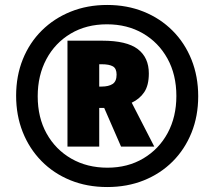

<svg xmlns="http://www.w3.org/2000/svg" viewBox="-20 -744 864 774"><path d="M412 10Q331 10 263.5 -17.5Q196 -45 147 -95Q98 -145 71.5 -212Q45 -279 45 -358Q45 -438 72 -505Q99 -572 148.5 -621Q198 -670 265 -697Q332 -724 412 -724Q492 -724 559 -697Q626 -670 675.5 -620.5Q725 -571 752 -503.5Q779 -436 779 -356Q779 -276 752 -209Q725 -142 676 -93Q627 -44 560 -17Q493 10 412 10ZM413 -68Q495 -68 558 -105.5Q621 -143 656 -208Q691 -273 691 -357Q691 -443 655 -508Q619 -573 556 -609.5Q493 -646 411 -646Q328 -646 265 -608.5Q202 -571 167 -505.5Q132 -440 132 -356Q132 -270 168 -205.5Q204 -141 267.5 -104.5Q331 -68 413 -68ZM252 -153V-580H392Q491 -580 535.5 -546Q580 -512 580 -448Q580 -400 561.5 -372.5Q543 -345 511 -330L602 -153H468L400 -309H380V-153ZM389 -395Q418 -395 434 -405.5Q450 -416 450 -443Q450 -468 435 -476.5Q420 -485 390 -485H380V-395Z"/></svg>

Font: Noto Sans Sinhala UI SemiCondensed Black
Style: Regular
Weight: 900
Width: 4
Designer: Jelle Bosma - Monotype Design Team
Foundry: Monotype Imaging Inc.
Version: Version 2.006; ttfautohint (v1.8.4.7-5d5b)